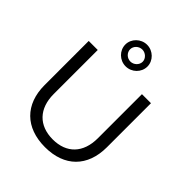

<svg xmlns="http://www.w3.org/2000/svg" viewBox="-257 -1114 1278 1278"><g transform="rotate(45 382.0 -475.5)"><path d="M382 -957C325 -957 278 -910 278 -856C278 -800 325 -754 382 -754C439 -754 486 -800 486 -856C486 -910 439 -957 382 -957ZM382 -912C413 -912 441 -886 441 -856C441 -825 413 -799 382 -799C350 -799 323 -825 323 -856C323 -886 350 -912 382 -912ZM174 -285V-700H89V-285C89 -103 199 6 383 6C566 6 675 -103 675 -285V-700H590V-285C590 -147 512 -67 383 -67C253 -67 174 -148 174 -285Z"/></g></svg>

Font: Juman Normal
Style: Regular
Weight: 300
Designer: Bandar Raffah (Arabic) Julieta Ulanovsky (Latin)
Foundry: Caramella
Version: Version 5.022;PS 005.022;hotconv 1.0.88;makeotf.lib2.5.64775